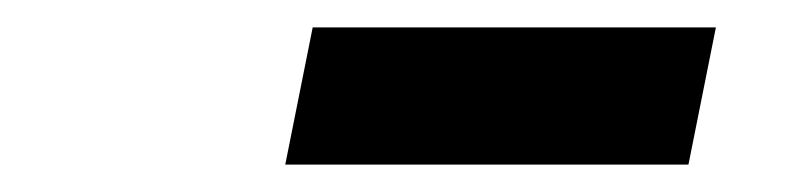

<svg xmlns="http://www.w3.org/2000/svg" viewBox="-20 -710 580 140"><path d="M188 -590 208 -690H502L482 -590Z"/></svg>

Font: mr_Source Sans Pro
Style: Italic
Weight: 900
Italic angle: -11°
Designer: Paul D. Hunt
Foundry: Adobe Systems Incorporated
Version: Version 1.076;July 10, 2024;FontCreator 11.5.0.2430 64-bit